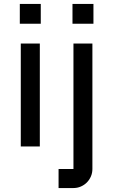

<svg xmlns="http://www.w3.org/2000/svg" viewBox="-20 -740 572 970"><path d="M181.2 -520V0H85V-520ZM80.1 -720.2H186V-620.1H80.1ZM351.1 113.8V-520H446.8V113.8Q446.8 133.8 439.2 151.4Q431.6 168.9 418.7 181.9Q405.8 194.8 388.4 202.4Q371.1 210 351.1 210H275.9V113.8ZM346.2 -720.2H452.1V-620.1H346.2Z"/></svg>

Font: Aldrich [RUS by Daymarius]
Style: Regular
Weight: 400
Designer: Matthew Desmond
Foundry: Matthew Desmond
Version: Version 1.002 August 24, 2018